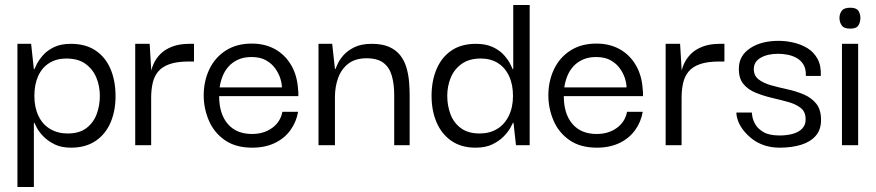

<svg xmlns="http://www.w3.org/2000/svg" viewBox="-20 -583 3518 771"><path d="M265 10Q226 10 199 -3.5Q172 -17 154.5 -35Q137 -53 128.5 -69Q120 -85 118 -90H116V168H50V-407H105L116 -305H118Q120 -310 128 -326Q136 -342 152.5 -361Q169 -380 196.5 -393.5Q224 -407 265 -407Q324 -407 364 -380Q404 -353 424 -305.5Q444 -258 444 -197Q444 -137 423.5 -90Q403 -43 363 -16.5Q323 10 265 10ZM252 -47Q299 -47 327.5 -69Q356 -91 368.5 -125.5Q381 -160 381 -198Q381 -237 367 -271Q353 -305 323.5 -326.5Q294 -348 246 -348Q207 -348 178 -330Q149 -312 133.5 -278Q118 -244 118 -198Q118 -152 134.5 -117.5Q151 -83 181.5 -65Q212 -47 252 -47Z M523 0V-407H581L588 -290L587 -202V0ZM587 -190 584 -279Q586 -302 596 -325Q606 -348 624.5 -366.5Q643 -385 672 -396Q701 -407 740 -407H759V-336H739Q691 -336 661 -325.5Q631 -315 615 -295.5Q599 -276 593 -249Q587 -222 587 -190Z M993 10Q926 10 882.5 -20.5Q839 -51 818.5 -99.5Q798 -148 798 -200Q798 -257 820.5 -304.5Q843 -352 886.5 -380Q930 -408 991 -408Q1044 -408 1084.5 -385.5Q1125 -363 1149.5 -321Q1174 -279 1177 -222Q1178 -218 1178 -210.5Q1178 -203 1178 -197H860Q860 -126 894.5 -85.5Q929 -45 992 -45Q1039 -45 1072.5 -69Q1106 -93 1114 -134H1177Q1170 -93 1146 -60Q1122 -27 1083 -8.5Q1044 10 993 10ZM862 -232H1112Q1112 -248 1105.5 -268.5Q1099 -289 1085 -308.5Q1071 -328 1048 -341Q1025 -354 990 -354Q959 -354 936 -343.5Q913 -333 897.5 -315.5Q882 -298 873.5 -276Q865 -254 862 -232Z M1259 0V-407H1314L1325 -306H1327Q1329 -311 1336.5 -327.5Q1344 -344 1360 -362Q1376 -380 1403.5 -393.5Q1431 -407 1473 -407Q1515 -407 1543 -394.5Q1571 -382 1587.5 -360.5Q1604 -339 1612 -312Q1620 -285 1622.5 -256.5Q1625 -228 1625 -201V0H1563V-201Q1563 -245 1553.5 -278.5Q1544 -312 1520 -330.5Q1496 -349 1452 -349Q1407 -349 1379 -327.5Q1351 -306 1338 -270.5Q1325 -235 1325 -193V0Z M1890 10Q1832 10 1792.5 -17.5Q1753 -45 1733 -92Q1713 -139 1713 -198Q1713 -259 1733.5 -306.5Q1754 -354 1793.5 -380.5Q1833 -407 1891 -407Q1932 -407 1960 -393.5Q1988 -380 2004.5 -361Q2021 -342 2029 -326Q2037 -310 2039 -305H2041V-563H2107V0H2052L2042 -90H2040Q2038 -85 2029 -69Q2020 -53 2002.5 -35Q1985 -17 1957.5 -3.5Q1930 10 1890 10ZM1906 -47Q1946 -47 1976 -65Q2006 -83 2023 -117.5Q2040 -152 2040 -198Q2040 -244 2024 -278Q2008 -312 1979 -330Q1950 -348 1911 -348Q1864 -348 1834 -326.5Q1804 -305 1790 -271Q1776 -237 1776 -198Q1776 -160 1788.5 -125.5Q1801 -91 1830 -69Q1859 -47 1906 -47Z M2377 10Q2310 10 2266.5 -20.5Q2223 -51 2202.5 -99.5Q2182 -148 2182 -200Q2182 -257 2204.5 -304.5Q2227 -352 2270.5 -380Q2314 -408 2375 -408Q2428 -408 2468.5 -385.5Q2509 -363 2533.5 -321Q2558 -279 2561 -222Q2562 -218 2562 -210.5Q2562 -203 2562 -197H2244Q2244 -126 2278.5 -85.5Q2313 -45 2376 -45Q2423 -45 2456.5 -69Q2490 -93 2498 -134H2561Q2554 -93 2530 -60Q2506 -27 2467 -8.5Q2428 10 2377 10ZM2246 -232H2496Q2496 -248 2489.5 -268.5Q2483 -289 2469 -308.5Q2455 -328 2432 -341Q2409 -354 2374 -354Q2343 -354 2320 -343.5Q2297 -333 2281.5 -315.5Q2266 -298 2257.5 -276Q2249 -254 2246 -232Z M2653 0V-407H2711L2718 -290L2717 -202V0ZM2717 -190 2714 -279Q2716 -302 2726 -325Q2736 -348 2754.5 -366.5Q2773 -385 2802 -396Q2831 -407 2870 -407H2889V-336H2869Q2821 -336 2791 -325.5Q2761 -315 2745 -295.5Q2729 -276 2723 -249Q2717 -222 2717 -190Z M3111 10Q3077 10 3049 0.5Q3021 -9 3000.5 -25Q2980 -41 2965.5 -59.5Q2951 -78 2944 -97Q2937 -116 2937 -131H2999Q2999 -130 3001 -116Q3003 -102 3013 -84Q3023 -66 3046 -52.5Q3069 -39 3111 -39Q3141 -39 3165 -46Q3189 -53 3202.5 -68Q3216 -83 3215 -105Q3215 -134 3195.5 -149.5Q3176 -165 3145 -173.5Q3114 -182 3080 -190Q3046 -198 3015 -210.5Q2984 -223 2965 -246Q2946 -269 2947 -310Q2948 -360 2992.5 -389.5Q3037 -419 3107 -419Q3136 -419 3166.5 -412Q3197 -405 3222.5 -389.5Q3248 -374 3263 -346.5Q3278 -319 3276 -278H3216Q3217 -306 3206.5 -323.5Q3196 -341 3178.5 -350.5Q3161 -360 3141.5 -363.5Q3122 -367 3105 -367Q3062 -367 3034.5 -351Q3007 -335 3007 -306Q3007 -279 3026.5 -264Q3046 -249 3076.5 -240.5Q3107 -232 3141.5 -224.5Q3176 -217 3207 -204Q3238 -191 3257.5 -167Q3277 -143 3277 -101Q3277 -62 3255.5 -37.5Q3234 -13 3196.5 -1.5Q3159 10 3111 10Z M3361 0V-407H3426V0ZM3394 -468Q3369 -468 3360 -481Q3351 -494 3351 -511Q3351 -527 3360 -539.5Q3369 -552 3394 -552Q3419 -552 3427 -539.5Q3435 -527 3435 -511Q3435 -494 3427 -481Q3419 -468 3394 -468Z"/></svg>

Font: Darker Grotesque Light Medium
Style: Regular
Weight: 500
Version: Version 1.000;gftools[0.9.28]